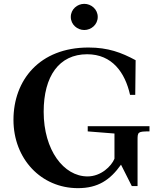

<svg xmlns="http://www.w3.org/2000/svg" viewBox="-20 -967 827 998"><path d="M385 11C489 11 552 -31 609 -111L665 0H695V-238C695 -281 696 -284 757 -284V-311H436V-284L575 -273V-142C559 -103 505 -50 435 -50C311 -50 207 -187 207 -386C207 -571 287 -685 433 -685C563 -685 630 -590 656 -474H683L685 -654C611 -694 542 -720 440 -720C185 -720 50 -550 50 -344C50 -141 194 11 385 11ZM348 -879C348 -919 382 -947 418 -947C454 -947 488 -919 488 -879C488 -839 454 -811 418 -811C382 -811 348 -839 348 -879Z"/></svg>

Font: Ortica Linear
Style: Bold
Weight: 700
Designer: Benedetta Bovani
Foundry: Collletttivo
Version: Version 2.000;Glyphs 3.1.2 (3151)